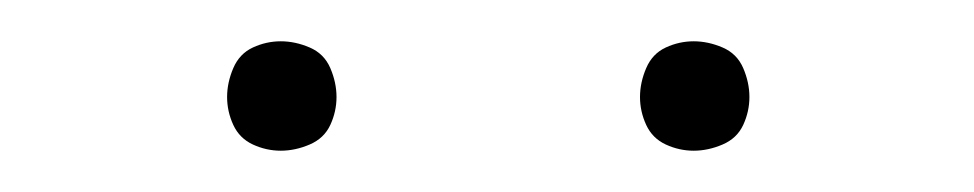

<svg xmlns="http://www.w3.org/2000/svg" viewBox="-20 -732 472 93"><path d="M316 -659Q323 -659 330 -662Q337 -665 340 -671.5Q343 -678 343 -685Q343 -692 340 -699Q337 -706 330 -709Q323 -712 316 -712Q309 -712 302.5 -709Q296 -706 293 -699Q290 -692 290 -685Q290 -678 293 -671.5Q296 -665 302.5 -662Q309 -659 316 -659ZM116 -659Q123 -659 130 -662Q137 -665 140 -671.5Q143 -678 143 -685Q143 -692 140 -699Q137 -706 130 -709Q123 -712 116 -712Q109 -712 102.5 -709Q96 -706 93 -699Q90 -692 90 -685Q90 -678 93 -671.5Q96 -665 102.5 -662Q109 -659 116 -659Z"/></svg>

Font: Iosevka Sparkle Thin
Style: Regular
Weight: 100
Designer: Belleve Invis
Foundry: Belleve Invis
Version: Version 4.5.0; ttfautohint (v1.8.3)